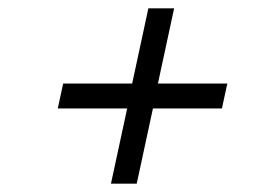

<svg xmlns="http://www.w3.org/2000/svg" viewBox="-20 -587 639 462"><path d="M247 -145 286 -326H119L132 -386H298L337 -567H399L360 -386H527L514 -326H348L309 -145Z"/></svg>

Font: Red Hat Text
Style: Italic
Weight: 300
Italic angle: -12°
Designer: Pentagram, MCKL
Foundry: Pentagram, MCKL
Version: Version 1.023